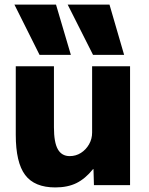

<svg xmlns="http://www.w3.org/2000/svg" viewBox="-20 -810 651 840"><path d="M153 -570 43 -790H225L290 -570ZM387 -570 276 -790H459L523 -570ZM222 10Q131 10 90 -44.5Q49 -99 49 -220V-520H216V-253Q216 -187 233 -157Q250 -127 285 -127Q312 -127 334 -141Q356 -155 369.5 -178.5Q383 -202 383 -230V-520H549V0H391L389 -70H387Q353 -28 314.5 -9Q276 10 222 10Z"/></svg>

Font: M PLUS 2 ExtraBold
Style: Regular
Weight: 800
Version: Version 1.001